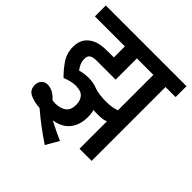

<svg xmlns="http://www.w3.org/2000/svg" viewBox="-202 -752 996 996"><g transform="rotate(45 296.0 -254.0)"><path d="M185 -218Q167 -218 148.5 -213.5Q130 -209 111 -201Q81 -230 56 -266.5Q31 -303 31 -351Q31 -399 61 -427Q78 -443 103.5 -452Q129 -461 179 -461H220V-542H0V-622H592V-542H518V0H429V-201Q414 -195 398.5 -193.5Q383 -192 365 -192Q353 -192 338 -194Q344 -172 344 -147Q344 -91 315.5 -53.5Q287 -16 227 -6Q278 21 329 43L288 114Q246 86 207.5 57Q169 28 133 -3Q88 -6 59.5 -20.5Q31 -35 31 -69Q31 -92 44 -105.5Q57 -119 78 -119Q94 -119 113 -110Q132 -101 152 -79Q163 -77 173 -77Q211 -77 233.5 -94Q256 -111 256 -149Q256 -180 239.5 -199Q223 -218 185 -218ZM351 -270Q398 -270 429 -282V-542H308V-386H170Q151 -386 141 -383Q131 -380 125 -374Q117 -365 117 -348Q117 -329 123.5 -314Q130 -299 141 -285Q156 -290 173 -292Q190 -294 203 -294Q239 -294 267 -282Q283 -276 305.5 -273Q328 -270 351 -270Z"/></g></svg>

Font: Noto Sans ExtraCondensed Medium
Style: Italic
Weight: 500
Width: 2
Italic angle: -12°
Designer: Monotype Design Team
Foundry: Monotype Imaging Inc.
Version: Version 2.013; ttfautohint (v1.8.4.7-5d5b)